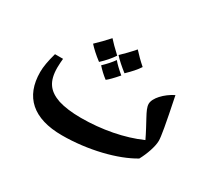

<svg xmlns="http://www.w3.org/2000/svg" viewBox="-109 -870 1024 928"><g transform="rotate(30 403.0 -406.5)"><path d="M426 -546C452 -571 473 -594 487 -616C464 -636 444 -656 424 -678C400 -650 377 -627 357 -608C375 -588 398 -568 426 -546ZM292 -532C317 -555 337 -578 353 -602C324 -629 303 -650 291 -664C270 -640 247 -617 223 -594C240 -575 263 -554 292 -532ZM363 -473C375 -482 393 -500 418 -529C393 -550 374 -568 362 -583C348 -563 331 -544 309 -523C325 -505 343 -488 363 -473ZM314 -135C458 -135 606 -172 694 -225C715 -263 733 -315 733 -346C733 -369 723 -428 692 -578C642 -553 601 -509 601 -477C601 -459 611 -439 625 -413C637 -391 661 -347 675 -317C583 -276 467 -254 351 -254C299 -254 256 -260 224 -270C160 -292 131 -330 131 -408C131 -421 133 -452 134 -458H89C76 -412 70 -376 70 -348C70 -210 153 -135 314 -135Z"/></g></svg>

Font: Noto Naskh Arabic UI
Style: Bold
Weight: 700
Designer: Monotype Design Team, David Williams, Mohamad Dakak and Nizar Qandah
Foundry: Monotype Imaging Inc.
Version: Version 2.016